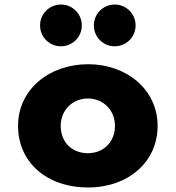

<svg xmlns="http://www.w3.org/2000/svg" viewBox="-20 -811 774 846"><path d="M247.5 -256C247.5 -327 300.5 -377 367.5 -377C433.5 -377 486.5 -327 486.5 -256C486.5 -186 436.5 -136 367.5 -136C295.5 -136 247.5 -186 247.5 -256ZM59.5 -256C59.5 -98 183.5 15 368.5 15C545.5 15 674.5 -98 674.5 -256C674.5 -416 538.5 -528 368.5 -528C195.5 -528 59.5 -416 59.5 -256ZM485.5 -791C434.5 -791 393.5 -750 393.5 -699C393.5 -648 434.5 -607 485.5 -607C536.5 -607 577.5 -648 577.5 -699C577.5 -750 536.5 -791 485.5 -791ZM248.5 -791C197.5 -791 156.5 -750 156.5 -699C156.5 -648 197.5 -607 248.5 -607C299.5 -607 340.5 -648 340.5 -699C340.5 -750 299.5 -791 248.5 -791Z"/></svg>

Font: Sztylet
Style: Bd
Weight: 700
Foundry: Cannot Into Space Fonts, PlusOne Fonts
Version: Version 0.12